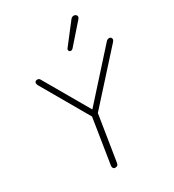

<svg xmlns="http://www.w3.org/2000/svg" viewBox="-222 -1065 1079 1193"><g transform="rotate(-30 317.5 -468.0)"><path d="M249 6Q239 6 234.5 -0.5Q230 -7 231 -18L286 -367L290 -328L88 -678Q83 -688 83 -695Q83 -702 88 -706.5Q93 -711 101 -711Q110 -711 114.5 -707Q119 -703 123 -695L312 -368H296L594 -699Q599 -705 604.5 -708Q610 -711 617 -711Q624 -711 629 -706.5Q634 -702 634.5 -694.5Q635 -687 627 -678L311 -328L328 -367L272 -14Q269 6 249 6ZM388 -768Q382 -762 375.5 -761Q369 -760 364.5 -763.5Q360 -767 358.5 -773Q357 -779 362 -785L474 -930Q480 -938 488 -940.5Q496 -943 502.5 -941Q509 -939 513.5 -934.5Q518 -930 518 -923Q518 -916 511 -908Z"/></g></svg>

Font: Nunito ExtraLight ExtraLight
Style: Italic
Weight: 250
Italic angle: -9°
Version: Version 3.602